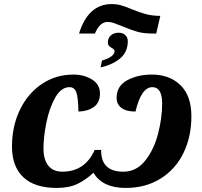

<svg xmlns="http://www.w3.org/2000/svg" viewBox="-20 -915 993 945"><path d="M530 -895Q554 -895 577 -888.5Q600 -882 630 -869Q667 -854 696 -846Q725 -838 761 -837H769L749 -750H730Q686 -750 653.5 -759.5Q621 -769 581 -786Q554 -797 539.5 -802Q525 -807 509 -807Q491 -807 476 -794Q461 -781 447 -750H369Q414 -895 530 -895ZM482 -617Q513 -626 528.5 -638Q544 -650 544 -663Q544 -672 530 -679Q520 -685 515.5 -690.5Q511 -696 511 -707Q511 -728 526 -741Q541 -754 563 -754Q584 -754 596.5 -742.5Q609 -731 609 -712Q609 -660 572.5 -628.5Q536 -597 475 -583ZM39 -194Q39 -293 77.5 -373.5Q116 -454 185 -501Q254 -548 342 -548Q393 -548 432.5 -524Q472 -500 472 -455Q472 -410 442 -388.5Q412 -367 366 -366Q365 -433 356 -459.5Q347 -486 322 -486Q281 -486 252 -435Q223 -384 208.5 -312.5Q194 -241 194 -184Q194 -130 217.5 -100Q241 -70 287 -70Q398 -70 446 -177H478Q476 -70 587 -70Q651 -70 694 -123.5Q737 -177 757.5 -255Q778 -333 778 -405Q778 -486 730 -486Q675 -486 647 -366Q601 -366 577.5 -384Q554 -402 554 -433Q554 -492 606 -520Q658 -548 727 -548Q815 -548 868.5 -495.5Q922 -443 922 -343Q922 -242 883 -162Q844 -82 770.5 -36Q697 10 598 10Q484 10 440 -65Q403 -30 361.5 -10Q320 10 259 10Q151 10 95 -42.5Q39 -95 39 -194Z"/></svg>

Font: Noto Serif NarrowExtraBold
Style: Italic
Weight: 800
Width: 4
Italic angle: -12°
Designer: Monotype Design Team
Foundry: Monotype Imaging Inc.
Version: Version 1.001